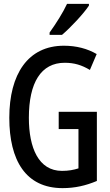

<svg xmlns="http://www.w3.org/2000/svg" viewBox="-20 -961 570 991"><path d="M236 -793V-781H300C344 -818 413 -892 439 -932V-941H326C305 -896 271 -842 236 -793ZM303 10C367 10 423 -3 480 -27V-384H283V-295H385V-92C360 -84 334 -79 300 -79C179 -79 129 -198 129 -353C129 -535 192 -637 314 -637C364 -637 402 -625 444 -600L479 -682C431 -710 374 -725 310 -725C124 -725 28 -578 28 -353C28 -133 113 10 303 10Z"/></svg>

Font: Noto Sans Mono Condensed Medium
Style: Regular
Weight: 500
Width: 3
Designer: Monotype Design Team
Foundry: Monotype Imaging Inc.
Version: Version 2.014